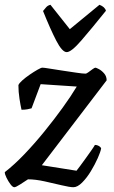

<svg xmlns="http://www.w3.org/2000/svg" viewBox="-35 -783 476 803"><path d="M25 0Q18 0 9 -12Q0 -24 -7.5 -39Q-15 -54 -15 -63Q25 -94 67.5 -138.5Q110 -183 151 -233.5Q192 -284 227 -332.5Q262 -381 286 -421L135 -431L97 -330Q91 -328 80 -326Q69 -324 55 -324Q51 -341 46.5 -370Q42 -399 42 -427Q45 -435 58.5 -447Q72 -459 89.5 -471Q107 -483 122 -491.5Q137 -500 142 -500Q149 -500 173 -496Q197 -492 227.5 -487.5Q258 -483 284.5 -479Q311 -475 323 -475Q327 -475 335.5 -481.5Q344 -488 352.5 -494Q361 -500 364 -500Q367 -500 378.5 -494Q390 -488 400.5 -476Q411 -464 411 -447L140 -92L285 -69Q289 -74 299.5 -88Q310 -102 322.5 -119.5Q335 -137 346 -152.5Q357 -168 362 -177Q371 -177 378.5 -172.5Q386 -168 388 -163Q386 -149 374 -122Q362 -95 345 -67Q328 -39 308.5 -19.5Q289 0 272 0Q257 0 223.5 -8Q190 -16 151.5 -24.5Q113 -33 82 -33Q67 -23 49 -11.5Q31 0 25 0ZM244 -565Q225 -565 200 -613.5Q175 -662 145 -737Q151 -744 157.5 -752Q164 -760 176 -763L257 -661L381 -763Q404 -754 408 -738Q347 -662 305 -613.5Q263 -565 244 -565Z"/></svg>

Font: Texturina 72pt 72pt SemiBold
Style: Italic
Weight: 600
Italic angle: -11°
Designer: Guillermo Torres Carreño
Foundry: Omnibus-Type
Version: Version 1.002; ttfautohint (v1.8.3)